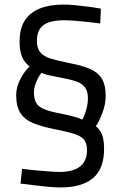

<svg xmlns="http://www.w3.org/2000/svg" viewBox="-20 -671 540 843"><path d="M245 152Q222 152 190 149Q158 146 126 142Q94 138 70 135L77 70Q91 72 108 74Q125 76 143.5 77.5Q162 79 179.5 80.5Q197 82 213 83Q229 84 241 84Q300 84 331 60.5Q362 37 362 -12Q362 -44 347 -60Q332 -76 300.5 -85Q269 -94 219 -104Q163 -115 125.5 -130.5Q88 -146 69.5 -175Q51 -204 51 -253Q51 -290 70.5 -326Q90 -362 110 -379Q96 -390 86 -404.5Q76 -419 71 -440Q66 -461 66 -490Q66 -545 88.5 -580.5Q111 -616 154.5 -633.5Q198 -651 259 -651Q283 -651 313 -648Q343 -645 372.5 -641Q402 -637 423 -633L420 -568Q396 -571 366 -574.5Q336 -578 308.5 -580Q281 -582 263 -582Q199 -582 170.5 -560.5Q142 -539 142 -492Q142 -459 157 -441Q172 -423 203.5 -413.5Q235 -404 284 -394Q339 -384 374 -369Q409 -354 426.5 -326.5Q444 -299 444 -249Q444 -215 430.5 -178Q417 -141 401 -117Q413 -107 421 -94Q429 -81 433 -62.5Q437 -44 437 -17Q437 26 425 58Q413 90 389 110.5Q365 131 329 141.5Q293 152 245 152ZM341 -146Q350 -160 358 -187Q366 -214 366 -239Q366 -270 353.5 -287Q341 -304 316 -313Q291 -322 252 -329Q224 -334 200 -339.5Q176 -345 162 -351Q151 -338 140 -313Q129 -288 129 -265Q129 -220 155 -202Q181 -184 239 -174Q260 -170 278.5 -165.5Q297 -161 313 -156.5Q329 -152 341 -146Z"/></svg>

Font: Cairo
Style: Regular
Weight: 400
Designer: Mohamed Gaber, Accademia di Belle Arti di Urbino
Foundry: Kief Type Foundry, Accademia di Belle Arti di Urbino
Version: Version 3.120